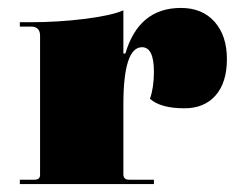

<svg xmlns="http://www.w3.org/2000/svg" viewBox="-20 -464 594 484"><path d="M30 0V-11H67Q81 -11 81 -23V-374Q81 -397 58 -397H30V-408H58Q127 -408 194.5 -416.5Q262 -425 291 -438V-329H296Q330 -444 436 -444Q490 -444 521 -409Q552 -374 552 -315Q552 -256 523.5 -223.5Q495 -191 445 -191Q385 -191 358 -215Q368 -243 368 -283Q368 -345 338 -345Q291 -345 291 -200V-25Q291 -11 305 -11H368V0Z"/></svg>

Font: Arapey Black-Display
Style: Regular
Weight: 900
Designer: Eduardo Rodriguez Tunni
Foundry: Eduardo Rodriguez Tunni
Version: Version 4.000